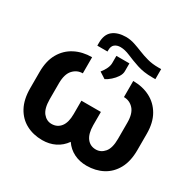

<svg xmlns="http://www.w3.org/2000/svg" viewBox="-161 -903 1096 1084"><g transform="rotate(30 387.0 -361.0)"><path d="M521.5 -431.6V-536.6Q583 -536.6 631.6 -511.7Q680.2 -486.8 708.5 -437.7Q736.8 -388.7 736.8 -316.4V-210.4Q736.8 -137.7 710 -88.6Q683.1 -39.6 636.7 -14.9Q590.3 9.8 531.2 9.8Q486.3 9.8 449.2 -8.5Q412.1 -26.9 387.7 -62.5Q362.8 -26.9 325.4 -8.5Q288.1 9.8 242.7 9.8Q184.1 9.8 137.7 -14.9Q91.3 -39.6 64.7 -88.6Q38.1 -137.7 38.1 -210.4V-316.4Q38.1 -388.7 66.2 -437.5Q94.2 -486.3 143.1 -511.5Q191.9 -536.6 253.4 -536.6V-431.6Q216.3 -431.6 190.7 -403.6Q165 -375.5 164.6 -316.4V-210.4Q165 -150.9 187.5 -123.3Q210 -95.7 242.7 -95.7Q279.8 -95.7 301.8 -123.8Q323.7 -151.9 323.7 -207V-293.9H450.7V-207Q451.2 -152.3 472.7 -124Q494.1 -95.7 531.2 -95.7Q564 -95.7 587.2 -123Q610.4 -150.4 610.4 -210.4V-316.4Q610.4 -375.5 584.7 -403.6Q559.1 -431.6 521.5 -431.6ZM605.5 -673.3H624.5V-607.9H604Q547.4 -607.9 503.9 -622.6Q460.4 -637.2 426.5 -651.9Q392.6 -666.5 364.3 -666.5Q341.8 -666.5 327.1 -654.8Q312.5 -643.1 312.5 -616.7V-607.9H246.1V-626Q246.1 -680.7 277.3 -706.1Q308.6 -731.4 363.3 -731.9Q392.1 -731.4 418.9 -722.7Q445.8 -713.9 473.9 -702.4Q502 -690.9 534.2 -682.1Q566.4 -673.3 605.5 -673.3ZM376 -464.4 335 -490.7Q368.2 -532.2 368.2 -564.9V-611.8H453.1V-562Q453.6 -543.5 441.2 -523.9Q428.7 -504.4 410.6 -488.5Q392.6 -472.7 376 -464.4Z"/></g></svg>

Font: Inter Display Semi Bold
Style: Regular
Weight: 600
Designer: Rasmus Andersson
Foundry: rsms
Version: Version 4.000;git-37864ae